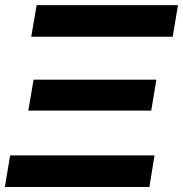

<svg xmlns="http://www.w3.org/2000/svg" viewBox="-20 -748 732 768"><path d="M-0.5 0 20.5 -126.5H598.1L577.6 0ZM93.3 -305.7 114.3 -429.2H605.5L585 -305.7ZM105 -601.1 126.5 -727.5H691.9L670.9 -601.1Z"/></svg>

Font: Inter 24pt
Style: Bold Italic
Weight: 700
Italic angle: -9.3988°
Version: Version 4.001;git-66647c0bb